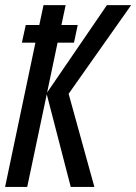

<svg xmlns="http://www.w3.org/2000/svg" viewBox="-20 -734 535 754"><path d="M0 0 119.1 -566.4H65.9L81.1 -635.7H134.3L150.9 -713.9H237.8L221.2 -635.7H285.2L270.5 -566.4H206.1L165 -370.6L399.9 -713.9H495.1L249.5 -365.7L350.6 0H257.8L163.6 -363.8L86.9 0Z"/></svg>

Font: Open Sans Condensed Medium
Style: Italic
Weight: 500
Width: 3
Italic angle: -12°
Designer: Monotype Design Team
Foundry: Monotype Imaging Inc.
Version: Version 3.000